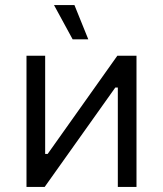

<svg xmlns="http://www.w3.org/2000/svg" viewBox="-20 -741 646 761"><path d="M268 -585H330L275 -721H194ZM85 0H157L437 -394H447V0H521V-520H445L169 -131H159V-520H85Z"/></svg>

Font: Fixel Text Regular
Style: Regular
Weight: 400
Width: 4
Designer: AlfaBravo + MacPaw
Foundry: Kyrylo Tkachov, Marchela Mozhyna, Serhii Makarenko, Maria Weinstein, Zakhar Kryvoshyya
Version: Version 1.211